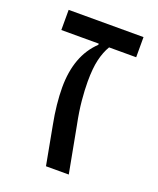

<svg xmlns="http://www.w3.org/2000/svg" viewBox="-118 -679 619 752"><g transform="rotate(20 192.0 -303.0)"><path d="M38 -606H350V-522H237Q221 -495 212.5 -459Q204 -423 204 -368Q204 -333 208 -289.5Q212 -246 223 -192L259 0H164L134 -161Q126 -202 122 -240.5Q118 -279 118 -312Q118 -445 194 -517V-522H38Z"/></g></svg>

Font: IBM Plex Sans Hebrew Text
Style: Regular
Weight: 450
Designer: Mike Abbink, Paul van der Laan, Pieter van Rosmalen, Yanek Iontef
Foundry: Bold Monday
Version: Version 1.2